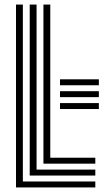

<svg xmlns="http://www.w3.org/2000/svg" viewBox="-20 -820 466 840"><path d="M50 0V-800H80V-26H397V0ZM110 -52V-800H140V-78H397V-52ZM170 -104V-800H200V-130H397V-104ZM242.5 -473H412.5V-447H242.5ZM242.5 -421H412.5V-395H242.5ZM242.5 -369H412.5V-343H242.5Z"/></svg>

Font: Big Shoulders Inline Text Black
Style: Regular
Weight: 900
Designer: Patric King
Foundry: XO Type Co
Version: Version 1.000